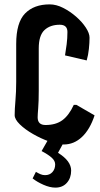

<svg xmlns="http://www.w3.org/2000/svg" viewBox="-20 -668 458 877"><path d="M271 -8Q243 -8 205 -21.5Q167 -35 130.5 -56Q94 -77 70.5 -100Q47 -123 47 -142Q47 -168 50.5 -208.5Q54 -249 54 -294V-467Q54 -565 94.5 -606.5Q135 -648 207 -648Q237 -648 268.5 -632Q300 -616 327.5 -592Q355 -568 372 -542Q389 -516 389 -496Q389 -473 386 -444.5Q383 -416 376 -392L277 -415Q281 -439 284.5 -466Q288 -493 288 -522Q288 -555 253 -555Q209 -555 183 -530.5Q157 -506 157 -447V-254Q157 -204 154.5 -174Q152 -144 152 -132Q152 -97 188 -97Q235 -97 265 -119Q295 -141 317 -189H329L412 -141Q391 -77 354.5 -42.5Q318 -8 271 -8ZM233 189Q208 189 178.5 176Q149 163 129 147L144 117Q156 124 165.5 128Q175 132 186 132Q207 132 219.5 118Q232 104 232 83Q232 67 217 53Q202 39 170 22L209 -46L268 -12L245 30Q305 67 305 111Q305 145 285.5 167Q266 189 233 189Z"/></svg>

Font: Jaini
Style: Regular
Weight: 400
Designer: Maithili Shingre, Girish Dalvi (Devanagari), Taresh Vohra (Latin)
Foundry: Ek Type
Version: Version 2.000; ttfautohint (v1.8.4.7-5d5b)